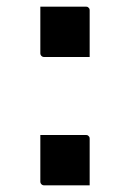

<svg xmlns="http://www.w3.org/2000/svg" viewBox="-20 -548 390 576"><path d="M249 -377Q225 -377 203 -377Q181 -377 159 -377Q137 -377 112 -377Q109 -377 106.5 -378.5Q104 -380 102.5 -382.5Q101 -385 101 -388V-528Q126 -528 148 -528Q170 -528 192 -528Q214 -528 238 -528Q242 -528 244 -526.5Q246 -525 247.5 -523Q249 -521 249 -517ZM249 8Q225 8 203 8Q181 8 159 8Q137 8 112 8Q109 8 106.5 6.5Q104 5 102.5 2.5Q101 0 101 -3V-143Q126 -143 148 -143Q170 -143 192 -143Q214 -143 238 -143Q242 -143 244 -141.5Q246 -140 247.5 -138Q249 -136 249 -132Z"/></svg>

Font: Recursive Medium
Style: Regular
Weight: 500
Version: Version 1.085